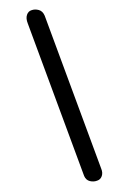

<svg xmlns="http://www.w3.org/2000/svg" viewBox="-61 -969 602 1009"><g transform="rotate(-5 240.0 -464.5)"><path d="M410 -3Q391.5 2.5 371.5 -4.2Q351.5 -11 344 -33.5L119 -857Q110.5 -885 118.8 -903.5Q127 -922 144.5 -925.5Q163 -930.5 183 -923Q203 -915.5 211 -890.5L436.5 -65Q444 -42 436 -24.5Q428 -7 410 -3Z"/></g></svg>

Font: Edu AU VIC WA NT Hand Medium
Style: Regular
Weight: 500
Version: Version 1.001